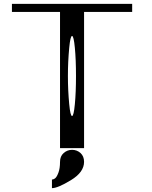

<svg xmlns="http://www.w3.org/2000/svg" viewBox="-20 -770 790 998"><path d="M339.8 -521.5Q333 -449.2 333 -375Q333 -300.8 339.8 -228.5Q345.7 -167 354.5 -167Q363.3 -167 369.1 -228.5Q375 -290 375 -375Q375 -460 369.1 -521.5Q363.3 -583 354.5 -583Q345.7 -583 339.8 -521.5ZM667 -750V-708H417V0H292V-708H42V-750ZM354.5 8.8Q379.9 8.8 398.4 25.4Q417 42 417 71.3Q417 125 348.6 166.5Q280.3 208 250 208V163.1Q258.8 163.1 267.1 156.2Q275.4 149.4 283.7 127.4Q292 105.5 292 71.3Q292 42 311 25.4Q330.1 8.8 354.5 8.8Z"/></svg>

Font: okolaksMetalik
Style: bold
Weight: 700
Width: 7
Version: Version 0.6